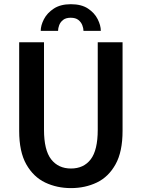

<svg xmlns="http://www.w3.org/2000/svg" viewBox="-20 -906 690 936"><path d="M326 11Q257.5 11 200.2 -16.2Q143 -43.5 108.2 -104.8Q73.5 -166 73.5 -268V-700H194.5V-273.5Q194.5 -174 229.5 -129.2Q264.5 -84.5 326 -84.5Q388 -84.5 422.2 -129.2Q456.5 -174 456.5 -273.5V-700H577.5V-268Q577.5 -166 543.2 -104.8Q509 -43.5 452 -16.2Q395 11 326 11ZM325.5 -885.5Q377 -885.5 409 -864.2Q441 -843 456.2 -812.5Q471.5 -782 471.5 -755.5H387Q387 -768 381.2 -783Q375.5 -798 362 -808.8Q348.5 -819.5 324.5 -819.5Q301 -819.5 287.5 -808.8Q274 -798 268.5 -783Q263 -768 263 -755.5H178.5Q178.5 -782 194.2 -812.5Q210 -843 242.5 -864.2Q275 -885.5 325.5 -885.5Z"/></svg>

Font: Trispace Medium
Style: Regular
Weight: 500
Designer: Tyler Finck
Foundry: Etcetera Type Company
Version: Version 1.210; ttfautohint (v1.8.3)